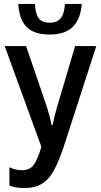

<svg xmlns="http://www.w3.org/2000/svg" viewBox="-20 -949 515 979"><path d="M471 -714 306 -204Q281 -129 255.5 -81.5Q230 -34 193.5 -12Q157 10 103 10Q62 10 28 -3V-96Q59 -81 93 -81Q130 -81 150 -106Q170 -131 191 -200L4 -714H113L219 -404Q225 -384 231.5 -361Q238 -338 243 -311H248Q253 -335 258.5 -357Q264 -379 270 -400L363 -714ZM397 -929Q391 -852 351.5 -812.5Q312 -773 234 -773Q153 -773 115.5 -811.5Q78 -850 73 -929H158Q161 -876 178.5 -854.5Q196 -833 234 -833Q270 -833 289 -855.5Q308 -878 311 -929Z"/></svg>

Font: Avrile Sans Condensed Medium
Style: Regular
Weight: 500
Width: 3
Designer: Monotype Design Team
Foundry: Monotype Imaging Inc.
Version: Version 2.001;September 10, 2019;FontCreator 11.5.0.2425 64-